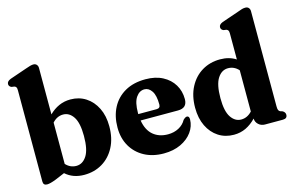

<svg xmlns="http://www.w3.org/2000/svg" viewBox="-94 -978 1869 1219"><g transform="rotate(-15 840.0 -368.5)"><path d="M223 -718V-413Q253 -442.5 287.8 -458Q322.5 -473.5 363.5 -473.5Q420 -473.5 464 -445Q508 -416.5 533.2 -365.2Q558.5 -314 558.5 -245Q558.5 -166.5 528.2 -108.8Q498 -51 445.5 -19.5Q393 12 326 12Q252.5 12 203.5 -32L140.5 -5.5Q102 9.5 82.5 9.5Q57 9.5 57 -16V-616Q57 -630.5 53.2 -636.2Q49.5 -642 41.5 -644.5L23.5 -647Q6.5 -654 6.5 -670Q6.5 -688 32 -698L142.5 -736Q177 -749 193 -749Q207.5 -749 215.2 -740.2Q223 -731.5 223 -718ZM293.5 -393Q253.5 -393 223 -359V-87.5Q252 -56 292 -56Q333.5 -56 360.2 -97Q387 -138 387 -227.5Q387 -313.5 360.8 -353.2Q334.5 -393 293.5 -393Z M1066.5 -287.5Q1066.5 -229 1005.5 -229H760Q771 -163.5 809.5 -131.2Q848 -99 906 -99Q946 -99 977.2 -115.8Q1008.5 -132.5 1025 -162.5Q1040.5 -177.5 1050 -177Q1065.5 -176.5 1065 -154Q1064 -109.5 1036.8 -71.8Q1009.5 -34 961.2 -11.2Q913 11.5 849.5 11.5Q777 11.5 722.2 -18Q667.5 -47.5 637 -100.2Q606.5 -153 606.5 -223Q606.5 -297 636 -353.5Q665.5 -410 721.5 -442Q777.5 -474 856.5 -474Q922 -474 969 -449.2Q1016 -424.5 1041.2 -382.5Q1066.5 -340.5 1066.5 -287.5ZM756 -280Q756 -275.5 756 -272H876.5Q901 -272 901 -296Q901 -356.5 881.5 -385.2Q862 -414 834 -414Q800.5 -414 778.2 -381.2Q756 -348.5 756 -280Z M1115 -217Q1115 -295.5 1145.5 -353.2Q1176 -411 1228.2 -442.2Q1280.5 -473.5 1347 -473.5Q1407 -473.5 1450.5 -445V-616Q1450.5 -630.5 1446.5 -636.2Q1442.5 -642 1435 -644.5L1417 -647Q1400 -654 1400 -670Q1400 -688 1425.5 -698L1536 -736Q1554 -743 1565 -746Q1576 -749 1587 -749Q1601 -749 1608.8 -740.2Q1616.5 -731.5 1616.5 -718V-92.5Q1616.5 -75 1620 -67.5Q1623.5 -60 1631 -56.5L1645.5 -52Q1663 -42 1663 -25.5Q1663 0 1634 0H1516Q1491.5 0 1474.2 -15.8Q1457 -31.5 1456 -55Q1425 -22.5 1389 -5.2Q1353 12 1310 12Q1253 12 1209 -16.5Q1165 -45 1140 -96.5Q1115 -148 1115 -217ZM1286 -234.5Q1286 -148.5 1312.5 -109Q1339 -69.5 1379.5 -69.5Q1419.5 -69.5 1450.5 -103V-374Q1421.5 -406 1381 -406Q1339.5 -406 1312.8 -365Q1286 -324 1286 -234.5Z"/></g></svg>

Font: Fraunces 72pt S050
Style: Bold
Weight: 700
Version: Version 1.000; ttfautohint (v1.8.3)